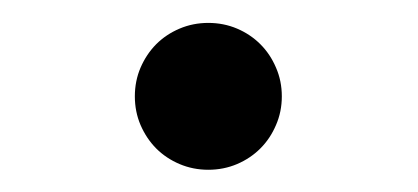

<svg xmlns="http://www.w3.org/2000/svg" viewBox="-20 -432 372 171"><path d="M100.1 -346.2Q100.1 -359.9 105.2 -371.8Q110.4 -383.8 119.1 -392.6Q127.9 -401.4 139.9 -406.5Q151.9 -411.6 165.5 -411.6Q179.2 -411.6 191.2 -406.5Q203.1 -401.4 211.9 -392.6Q220.7 -383.8 225.8 -371.8Q231 -359.9 231 -346.2Q231 -332.5 225.8 -320.6Q220.7 -308.6 211.9 -299.8Q203.1 -291 191.2 -285.9Q179.2 -280.8 165.5 -280.8Q151.9 -280.8 139.9 -285.9Q127.9 -291 119.1 -299.8Q110.4 -308.6 105.2 -320.6Q100.1 -332.5 100.1 -346.2Z"/></svg>

Font: Andika Cyr
Style: Regular
Weight: 400
Designer: Victor Gaultney, Annie Olsen, Julie Remington, Don Collingsworth, Eric Hays, Becca Hirsbrunner
Foundry: SIL International
Version: Version 5.000